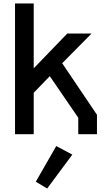

<svg xmlns="http://www.w3.org/2000/svg" viewBox="-20 -768 640 1099"><path d="M66 -748V0H173V-237L265 -332L428 -94V0H535V-111L336 -406L504 -576H365L173 -377V-748ZM250 311 394 117 302 68 185 272Z"/></svg>

Font: Kode Mono SemiBold
Style: Regular
Weight: 600
Monospace: yes
Designer: Isa Ozler
Foundry: Kadena LLC
Version: Version 1.206;gftools[0.9.28]